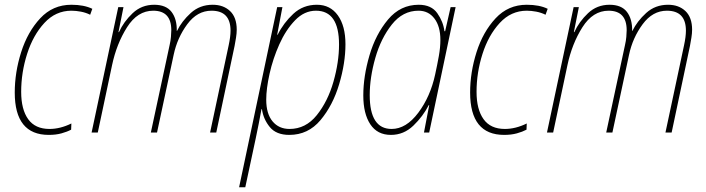

<svg xmlns="http://www.w3.org/2000/svg" viewBox="-20 -557 2969 807"><path d="M279 -12 280 -38Q233 -15 188 -15Q128 -15 98.5 -56Q69 -97 69 -171Q69 -252 94 -330.5Q119 -409 166.5 -460.5Q214 -512 280 -512Q299 -512 320 -508Q341 -504 359 -495L368 -520Q333 -537 280 -537Q202 -537 149 -480Q96 -423 69 -338Q42 -253 42 -168Q42 10 185 10Q215 10 238.5 3.5Q262 -3 279 -12Z M391 0 451 -283Q470 -373 514 -442.5Q558 -512 624 -512Q700 -512 700 -430Q700 -419 698.5 -402Q697 -385 693 -368L614 0H640L710 -327Q725 -398 767 -455Q809 -512 869 -512Q949 -512 949 -428Q949 -403 941 -366L863 0H889L966 -364Q969 -380 972 -398.5Q975 -417 975 -432Q975 -484 947 -510.5Q919 -537 874 -537Q820 -537 782 -502.5Q744 -468 724 -427H723Q724 -477 701 -507Q678 -537 628 -537Q575 -537 537.5 -501.5Q500 -466 480 -422H478L499 -527H477L365 0Z M1099 -138Q1099 -184 1113 -247Q1127 -310 1154 -370.5Q1181 -431 1220 -471.5Q1259 -512 1308 -512Q1405 -512 1405 -370Q1405 -296 1381.5 -213.5Q1358 -131 1311.5 -73Q1265 -15 1197 -15Q1152 -15 1125.5 -47Q1099 -79 1099 -138ZM1011 230 1055 24Q1068 -37 1079 -98H1081Q1087 -56 1114 -23Q1141 10 1196 10Q1275 10 1327 -52Q1379 -114 1405.5 -203Q1432 -292 1432 -371Q1432 -448 1400 -492.5Q1368 -537 1312 -537Q1254 -537 1213 -499Q1172 -461 1147 -411H1145L1167 -527H1145L985 230Z M1534 -157Q1534 -231 1557.5 -313.5Q1581 -396 1627 -454Q1673 -512 1739 -512Q1781 -512 1806 -479Q1831 -446 1831 -389Q1831 -358 1824.5 -321.5Q1818 -285 1809 -244Q1789 -151 1738 -83Q1687 -15 1626 -15Q1534 -15 1534 -157ZM1782 -115H1784L1762 0H1784L1895 -527H1874L1851 -426H1848Q1843 -466 1818 -501.5Q1793 -537 1740 -537Q1663 -537 1611 -475Q1559 -413 1533 -324.5Q1507 -236 1507 -156Q1507 -79 1536.5 -34.5Q1566 10 1623 10Q1677 10 1717.5 -29Q1758 -68 1782 -115Z M2193 -12 2194 -38Q2147 -15 2102 -15Q2042 -15 2012.5 -56Q1983 -97 1983 -171Q1983 -252 2008 -330.5Q2033 -409 2080.5 -460.5Q2128 -512 2194 -512Q2213 -512 2234 -508Q2255 -504 2273 -495L2282 -520Q2247 -537 2194 -537Q2116 -537 2063 -480Q2010 -423 1983 -338Q1956 -253 1956 -168Q1956 10 2099 10Q2129 10 2152.5 3.5Q2176 -3 2193 -12Z M2305 0 2365 -283Q2384 -373 2428 -442.5Q2472 -512 2538 -512Q2614 -512 2614 -430Q2614 -419 2612.5 -402Q2611 -385 2607 -368L2528 0H2554L2624 -327Q2639 -398 2681 -455Q2723 -512 2783 -512Q2863 -512 2863 -428Q2863 -403 2855 -366L2777 0H2803L2880 -364Q2883 -380 2886 -398.5Q2889 -417 2889 -432Q2889 -484 2861 -510.5Q2833 -537 2788 -537Q2734 -537 2696 -502.5Q2658 -468 2638 -427H2637Q2638 -477 2615 -507Q2592 -537 2542 -537Q2489 -537 2451.5 -501.5Q2414 -466 2394 -422H2392L2413 -527H2391L2279 0Z"/></svg>

Font: Noto Sans Display SemiCondensed Thin
Style: Italic
Weight: 250
Width: 4
Designer: Monotype Design team
Foundry: Monotype Imaging Inc.
Version: 1.000